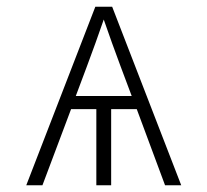

<svg xmlns="http://www.w3.org/2000/svg" viewBox="-20 -550 616 570"><path d="M58 0H106L191 -226H266V0H310V-226H386L470 0H518L313 -530H263ZM205 -265 238 -353Q251 -388 263.5 -422.5Q276 -457 288 -492Q300 -457 312.5 -422.5Q325 -388 338 -353L371 -265Z"/></svg>

Font: Iosevka Sparkle Extralight
Style: Regular
Weight: 200
Designer: Belleve Invis
Foundry: Belleve Invis
Version: Version 4.5.0; ttfautohint (v1.8.3)